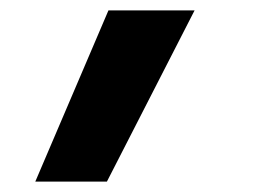

<svg xmlns="http://www.w3.org/2000/svg" viewBox="-20 -188 540 370"><path d="M48 162 189 -168H355L186 162Z"/></svg>

Font: Iosevka Term Curly Hv Obl
Style: Regular
Weight: 900
Italic angle: -9°
Designer: Belleve Invis
Foundry: Belleve Invis
Version: Version 32.3.0